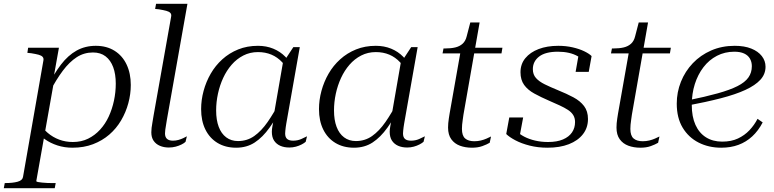

<svg xmlns="http://www.w3.org/2000/svg" viewBox="-79 -767 4073 1010"><path d="M-59 223 -54 196H-52Q-12 196 13.5 189Q39 182 42 164L149 -447Q152 -460 145.5 -467.5Q139 -475 124.5 -479Q110 -483 85 -487L65 -489L69 -516H231L203 -359L208 -356L112 185Q112 189 120.5 190.5Q129 192 142.5 193.5Q156 195 170 195.5Q184 196 193 196H214L209 223ZM107 -83 127 -122Q145 -91 172 -68Q199 -45 232.5 -32.5Q266 -20 304 -20Q349 -20 384.5 -37.5Q420 -55 447.5 -85Q475 -115 493 -154Q511 -193 520.5 -237.5Q530 -282 530 -327Q530 -377 516.5 -413.5Q503 -450 476.5 -470.5Q450 -491 410 -491Q363 -491 324.5 -466Q286 -441 251.5 -395Q217 -349 183 -284L169 -307Q204 -378 241.5 -427Q279 -476 324 -501Q369 -526 425 -526Q482 -526 523.5 -500Q565 -474 587 -427.5Q609 -381 609 -320Q609 -272 596 -224Q583 -176 558 -133.5Q533 -91 496 -59Q459 -27 410.5 -8.5Q362 10 302 10Q260 10 223 -2Q186 -14 156.5 -35Q127 -56 107 -83Z M821 -678Q824 -691 817.5 -698.5Q811 -706 796 -710Q781 -714 757 -718L737 -720L742 -747H907L799 -138Q797 -124 794.5 -110Q792 -96 790.5 -85Q789 -74 789 -65Q789 -46 799.5 -36.5Q810 -27 831 -27Q846 -27 860 -31Q874 -35 885.5 -40.5Q897 -46 904 -50L897 -21Q890 -14 876 -7Q862 0 845 4.5Q828 9 809 9Q783 9 762 0Q741 -9 729 -26.5Q717 -44 717 -71Q717 -82 718.5 -95Q720 -108 723 -124Q726 -140 729 -160Z M1464 -402 1446 -372Q1431 -412 1406 -439Q1381 -466 1349 -479.5Q1317 -493 1278 -493Q1236 -493 1201 -475Q1166 -457 1139.5 -426.5Q1113 -396 1095 -357Q1077 -318 1067.5 -274Q1058 -230 1058 -186Q1058 -136 1071.5 -100Q1085 -64 1111 -44.5Q1137 -25 1173 -25Q1221 -25 1258.5 -51.5Q1296 -78 1329 -125.5Q1362 -173 1394 -235L1411 -215Q1375 -146 1339 -95.5Q1303 -45 1261 -17.5Q1219 10 1163 10Q1107 10 1065.5 -15Q1024 -40 1001.5 -85.5Q979 -131 979 -193Q979 -241 992 -289Q1005 -337 1029.5 -379.5Q1054 -422 1090.5 -455Q1127 -488 1174 -507Q1221 -526 1278 -526Q1322 -526 1358.5 -511Q1395 -496 1422 -468.5Q1449 -441 1464 -402ZM1498 -519 1427 -117Q1425 -107 1424 -97.5Q1423 -88 1422 -80Q1421 -72 1421 -65Q1421 -45 1431.5 -36Q1442 -27 1463 -27Q1486 -27 1505.5 -35.5Q1525 -44 1536 -50L1529 -21Q1521 -14 1507.5 -7Q1494 0 1477.5 4.5Q1461 9 1443 9Q1416 9 1395.5 0Q1375 -9 1363 -27Q1351 -45 1351 -74Q1351 -87 1354.5 -105.5Q1358 -124 1362 -144L1358 -142L1411 -447L1420 -452L1464 -519Z M2084 -402 2066 -372Q2051 -412 2026 -439Q2001 -466 1969 -479.5Q1937 -493 1898 -493Q1856 -493 1821 -475Q1786 -457 1759.5 -426.5Q1733 -396 1715 -357Q1697 -318 1687.5 -274Q1678 -230 1678 -186Q1678 -136 1691.5 -100Q1705 -64 1731 -44.5Q1757 -25 1793 -25Q1841 -25 1878.5 -51.5Q1916 -78 1949 -125.5Q1982 -173 2014 -235L2031 -215Q1995 -146 1959 -95.5Q1923 -45 1881 -17.5Q1839 10 1783 10Q1727 10 1685.5 -15Q1644 -40 1621.5 -85.5Q1599 -131 1599 -193Q1599 -241 1612 -289Q1625 -337 1649.5 -379.5Q1674 -422 1710.5 -455Q1747 -488 1794 -507Q1841 -526 1898 -526Q1942 -526 1978.5 -511Q2015 -496 2042 -468.5Q2069 -441 2084 -402ZM2118 -519 2047 -117Q2045 -107 2044 -97.5Q2043 -88 2042 -80Q2041 -72 2041 -65Q2041 -45 2051.5 -36Q2062 -27 2083 -27Q2106 -27 2125.5 -35.5Q2145 -44 2156 -50L2149 -21Q2141 -14 2127.5 -7Q2114 0 2097.5 4.5Q2081 9 2063 9Q2036 9 2015.5 0Q1995 -9 1983 -27Q1971 -45 1971 -74Q1971 -87 1974.5 -105.5Q1978 -124 1982 -144L1978 -142L2031 -447L2040 -452L2084 -519Z M2404 10Q2369 10 2340.5 -0.5Q2312 -11 2295 -34.5Q2278 -58 2278 -96Q2278 -107 2279 -119Q2280 -131 2282 -143.5Q2284 -156 2286 -169L2345 -503L2368 -516H2564L2559 -486H2249L2254 -512H2261Q2293 -512 2316 -517.5Q2339 -523 2354.5 -537Q2370 -551 2376 -576L2395 -649H2444L2359 -164Q2357 -149 2355 -135.5Q2353 -122 2352 -111Q2351 -100 2351 -89Q2351 -53 2368 -38.5Q2385 -24 2416 -24Q2434 -24 2450.5 -28Q2467 -32 2480.5 -38Q2494 -44 2504 -49L2497 -16Q2482 -7 2458.5 1.5Q2435 10 2404 10Z M2801 10Q2751 10 2707.5 -1Q2664 -12 2632 -29Q2600 -46 2584 -62L2600 -149H2673L2653 -42Q2647 -47 2643 -53.5Q2639 -60 2637.5 -66.5Q2636 -73 2636 -79Q2654 -61 2679 -48Q2704 -35 2736 -27.5Q2768 -20 2804 -20Q2851 -20 2882.5 -33.5Q2914 -47 2930 -70.5Q2946 -94 2946 -125Q2946 -146 2936.5 -161.5Q2927 -177 2908.5 -189Q2890 -201 2865 -212.5Q2840 -224 2810 -237Q2766 -256 2731.5 -275Q2697 -294 2678 -320.5Q2659 -347 2659 -387Q2659 -430 2684.5 -461Q2710 -492 2754.5 -509Q2799 -526 2858 -526Q2898 -526 2933 -518Q2968 -510 2994 -497.5Q3020 -485 3033 -472L3018 -389H2949L2966 -486Q2976 -480 2983 -473Q2990 -466 2994 -457Q2998 -448 2997 -439Q2983 -458 2961.5 -470.5Q2940 -483 2913.5 -489Q2887 -495 2856 -495Q2790 -495 2757 -469.5Q2724 -444 2724 -403Q2724 -375 2740.5 -356.5Q2757 -338 2786.5 -323.5Q2816 -309 2855 -293Q2902 -274 2937.5 -255Q2973 -236 2993.5 -209Q3014 -182 3014 -141Q3014 -95 2987.5 -61Q2961 -27 2913.5 -8.5Q2866 10 2801 10Z M3290 10Q3255 10 3226.5 -0.5Q3198 -11 3181 -34.5Q3164 -58 3164 -96Q3164 -107 3165 -119Q3166 -131 3168 -143.5Q3170 -156 3172 -169L3231 -503L3254 -516H3450L3445 -486H3135L3140 -512H3147Q3179 -512 3202 -517.5Q3225 -523 3240.5 -537Q3256 -551 3262 -576L3281 -649H3330L3245 -164Q3243 -149 3241 -135.5Q3239 -122 3238 -111Q3237 -100 3237 -89Q3237 -53 3254 -38.5Q3271 -24 3302 -24Q3320 -24 3336.5 -28Q3353 -32 3366.5 -38Q3380 -44 3390 -49L3383 -16Q3368 -7 3344.5 1.5Q3321 10 3290 10Z M3715 10Q3649 10 3596 -17Q3543 -44 3512 -95.5Q3481 -147 3481 -222Q3481 -282 3503 -337Q3525 -392 3565.5 -434.5Q3606 -477 3662 -501.5Q3718 -526 3786 -526Q3837 -526 3873 -511.5Q3909 -497 3928.5 -472Q3948 -447 3948 -416Q3948 -377 3921 -347.5Q3894 -318 3842 -294Q3790 -270 3712.5 -250Q3635 -230 3534 -211L3539 -239Q3632 -258 3696.5 -276Q3761 -294 3800.5 -314Q3840 -334 3858 -359.5Q3876 -385 3876 -419Q3876 -441 3866 -458.5Q3856 -476 3835.5 -485.5Q3815 -495 3784 -495Q3734 -495 3692.5 -473.5Q3651 -452 3621.5 -413.5Q3592 -375 3576 -324.5Q3560 -274 3560 -215Q3560 -153 3579.5 -110Q3599 -67 3635 -44.5Q3671 -22 3720 -22Q3768 -22 3803 -38.5Q3838 -55 3863.5 -82Q3889 -109 3906 -142L3933 -123Q3910 -79 3878 -49.5Q3846 -20 3805.5 -5Q3765 10 3715 10Z"/></svg>

Font: Roboto Serif 120pt Expanded Light
Style: Italic
Weight: 300
Width: 7
Italic angle: -10°
Designer: Greg Gazdowicz
Foundry: Commercial Type
Version: Version 1.008